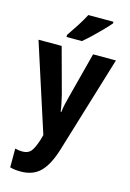

<svg xmlns="http://www.w3.org/2000/svg" viewBox="-146 -836 775 1145"><g transform="rotate(15 241.0 -263.0)"><path d="M2 -547H145L221 -267Q227 -242 232.5 -215.5Q238 -189 241 -166H245Q247 -187 252.5 -212.5Q258 -238 266 -267L339 -547H480L298 52Q268 150 223 195Q178 240 102 240Q83 240 67 238Q51 236 36 232V116Q59 122 81 122Q116 122 133.5 101Q151 80 168 27L177 -5ZM406 -756Q391 -738 364 -710Q337 -682 307.5 -654Q278 -626 254 -606H159V-619Q184 -655 209 -694Q234 -733 251 -766H406Z"/></g></svg>

Font: Noto Sans Myanmar UI Condensed
Style: Bold
Weight: 700
Width: 3
Designer: Monotype Design Team
Foundry: Monotype Imaging Inc.
Version: Version 2.103; ttfautohint (v1.8.4.7-5d5b)